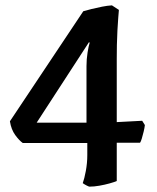

<svg xmlns="http://www.w3.org/2000/svg" viewBox="-20 -588 588 717"><path d="M314 109Q312 109 304 105Q296 101 289 96Q295 80 300.5 50.5Q306 21 306 -9V-54H65Q52 -63 37 -83.5Q22 -104 17 -135L291 -546Q304 -550 322.5 -554.5Q341 -559 361 -563Q381 -567 398 -568L424 -551Q423 -541 421.5 -520.5Q420 -500 418.5 -474Q417 -448 416.5 -420.5Q416 -393 416 -368V-132L511 -137L521 -121Q520 -111 516.5 -96.5Q513 -82 509.5 -70.5Q506 -59 503 -55H416V88Q407 92 389 97Q371 102 351 105.5Q331 109 314 109ZM117 -130H303V-341Q303 -367 307 -392Q311 -417 315 -429L312 -430Z"/></svg>

Font: Texturina Medium 12pt SemiBold
Style: Regular
Weight: 600
Version: Version 1.002